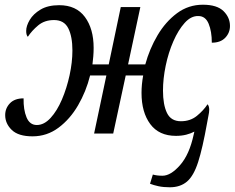

<svg xmlns="http://www.w3.org/2000/svg" viewBox="-20 -566 995 814"><path d="M700 228Q673 228 652 223.5Q631 219 616 213L628 174Q645 179 669 179Q704 179 743.5 134Q783 89 801 5L804 -8Q789 0 769.5 5Q750 10 726 10Q654 10 617 -40Q580 -90 580 -172Q580 -208 587 -246H513L460 0H379L431 -246H362Q345 -178 311 -119.5Q277 -61 228 -24.5Q179 12 118 12Q58 12 30 -15Q2 -42 2 -78Q2 -107 22 -128Q42 -149 80 -149Q79 -101 92.5 -68.5Q106 -36 136 -36Q167 -36 194.5 -66Q222 -96 242.5 -144Q263 -192 275 -247Q287 -302 287 -352Q287 -411 269.5 -446Q252 -481 209 -481Q169 -481 142 -458.5Q115 -436 98 -410Q91 -417 91 -435Q91 -456 106 -481.5Q121 -507 152 -525.5Q183 -544 231 -544Q303 -544 340 -494Q377 -444 377 -363Q377 -345 375.5 -327Q374 -309 372 -293H441L492 -536H575L523 -293H596Q614 -359 648 -416.5Q682 -474 730.5 -510Q779 -546 840 -546Q900 -546 927.5 -519Q955 -492 955 -456Q955 -427 935 -406Q915 -385 878 -385Q878 -433 864.5 -465.5Q851 -498 821 -498Q790 -499 763 -469Q736 -439 715 -391Q694 -343 682.5 -287.5Q671 -232 671 -182Q671 -122 688 -87Q705 -52 747 -52Q787 -52 815 -75Q843 -98 860 -124Q867 -116 867 -101Q867 -90 863.5 -74.5Q860 -59 858 -45Q839 62 820 121Q801 180 772.5 204Q744 228 700 228Z"/></svg>

Font: Noto Serif SemiCondensed
Style: Italic
Weight: 400
Width: 4
Italic angle: -12°
Designer: Monotype Design Team
Foundry: Monotype Imaging Inc.
Version: Version 2.013